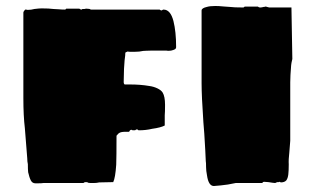

<svg xmlns="http://www.w3.org/2000/svg" viewBox="-20 -608 1049 641"><path d="M74 -33Q73 -41 73 -60Q71 -69 71 -79Q69 -110 63 -180Q58 -221 58 -281V-566Q58 -568 60 -571Q62 -574 64 -576H68Q69 -575 73 -575Q84 -575 95 -578Q111 -580 119 -580Q144 -580 158 -578Q166 -578 176 -577Q186 -576 198 -576L201 -579H245Q248 -576 253 -576L255 -578H261Q265 -578 266 -579H269Q280 -579 283 -576H513Q514 -575 516 -574Q518 -573 519 -573L523 -575Q524 -576 526 -576Q549 -576 559 -538Q568 -502 568 -451Q568 -446 564 -443.5Q560 -441 551 -439Q548 -439 544.5 -438.5Q541 -438 536 -439H523H483Q473 -439 467.5 -438.5Q462 -438 458 -438Q446 -435 428 -435H415Q411 -435 409 -435.5Q407 -436 406 -436L399 -433Q398 -431 398 -423Q396 -413 394 -378L393 -336Q393 -336 393 -333Q393 -332 393.5 -330Q394 -328 396 -326H414Q449 -326 478 -321Q493 -319 505.5 -313Q518 -307 523 -299Q531 -286 531 -258Q531 -233 530 -223V-189Q517 -182 488 -178Q467 -173 444 -173Q441 -173 441 -174Q439 -176 438 -176Q433 -176 433 -174Q431 -173 428 -173H423L418 -175L414 -173Q413 -171 412 -169.5Q411 -168 410 -168H398Q384 -168 378 -164Q376 -163 373.5 -160Q371 -157 369 -155Q369 -83 368 -58Q365 -14 358 0L311 1Q303 3 293 3H283Q274 3 273 1Q270 0 266 0Q261 0 259 3H184H178H163H145H125Q119 4 108 4H98Q88 4 83 -5.5Q78 -15 74 -33ZM671 -23Q668 -38 668 -50Q668 -66 667 -70Q666 -99 662 -162L659 -200Q653 -288 653 -330V-573Q653 -581 671 -585Q681 -588 699 -588Q711 -588 725 -586.5Q739 -585 746 -585Q761 -583 793 -583L797 -586H841Q844 -583 848 -583H852Q853 -584 857 -584Q859 -585 863 -585Q864 -586 865 -586Q866 -586 866 -586Q869 -586 873 -584.5Q877 -583 879 -583H953L956 -411Q956 -410 954.5 -404.5Q953 -399 952 -390Q949 -354 949 -333V-138L946 -100Q943 -75 944 -59Q944 -38 942.5 -25.5Q941 -13 936 -6Q930 1 917 1L916 0L913 -1Q911 -1 911 0H906Q900 2 899 3Q894 3 876 0L862 -1Q857 -1 856 3H781H767L741 8L717 11L694 13Q676 13 671 -23Z"/></svg>

Font: Sigmar One
Style: Regular
Weight: 400
Designer: Vernon Adams
Foundry: Vernon Adams
Version: Version 2.000